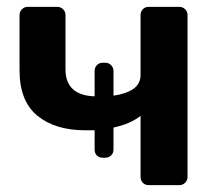

<svg xmlns="http://www.w3.org/2000/svg" viewBox="-20 -540 636 560"><path d="M414 0Q403 0 396.5 -7Q390 -14 390 -24V-202Q359 -178 311 -168V-104Q311 -93 304 -86.5Q297 -80 287 -80H280Q269 -80 262.5 -86.5Q256 -93 256 -104V-160Q243 -160 229 -160Q141 -160 89 -202.5Q37 -245 37 -335V-496Q37 -506 44 -513Q51 -520 61 -520H147Q157 -520 164 -513Q171 -506 171 -496V-338Q171 -262 256 -259V-333Q256 -343 262.5 -350Q269 -357 280 -357H287Q297 -357 304 -350Q311 -343 311 -333V-261Q347 -266 368.5 -280.5Q390 -295 390 -322V-496Q390 -506 396.5 -513Q403 -520 414 -520H503Q513 -520 520 -513Q527 -506 527 -496V-24Q527 -14 520 -7Q513 0 503 0Z"/></svg>

Font: Rubik Medium
Style: Regular
Weight: 500
Designer: Hubert and Fischer
Foundry: Hubert and Fischer
Version: Version 2.300; ttfautohint (v1.8.4.7-5d5b);gftools[0.9.30]